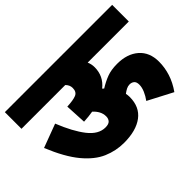

<svg xmlns="http://www.w3.org/2000/svg" viewBox="-118 -874 1126 1126"><g transform="rotate(-45 445.0 -311.0)"><path d="M0 -622H890V-484H549Q559 -461 559 -436Q559 -362 501 -316Q505 -312 510 -308Q545 -330 580.5 -343.5Q616 -357 666 -357Q749 -357 799 -313.5Q849 -270 849 -192Q849 -144 834 -96.5Q819 -49 786 -2L633 -82Q650 -105 661 -130.5Q672 -156 672 -178Q672 -201 660.5 -210.5Q649 -220 632 -220Q618 -220 604.5 -213Q591 -206 578 -196Q581 -181 581 -167Q581 -85 524.5 -42.5Q468 0 367 0Q301 0 239 -26.5Q177 -53 120.5 -121Q64 -189 14 -311L161 -366Q203 -261 250 -201Q297 -141 354 -141Q381 -141 392 -153Q403 -165 403 -184Q403 -207 392.5 -226.5Q382 -246 364 -262Q329 -256 289 -254L282 -386Q332 -388 357 -398Q382 -408 382 -441Q382 -465 363 -484H0Z"/></g></svg>

Font: Noto Sans Devanagari UI Black
Style: Regular
Weight: 900
Designer: Jelle Bosma - Monotype Design Team
Foundry: Monotype Imaging Inc.
Version: Version 2.003; ttfautohint (v1.8.4.7-5d5b)